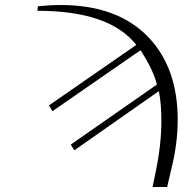

<svg xmlns="http://www.w3.org/2000/svg" viewBox="-20 -649 746 765"><path d="M663 23 646 96H588L599 42Q623 -70 623 -168Q623 -235 613 -286L276 -50L262 -73L605 -312Q593 -366 540 -449L189 -206L175 -229L523 -470Q417 -606 129 -606L131 -624Q178 -629 222 -629Q449 -629 572 -500Q688 -378 688 -172Q688 -77 663 23Z"/></svg>

Font: GFS Didot
Style: Italic
Weight: 400
Italic angle: -12°
Designer: Takis Katsoulidis and George D. Matthiopoulos
Foundry: George Matthiopoulos and Takis Katsoulidis
Version: Version 1.0